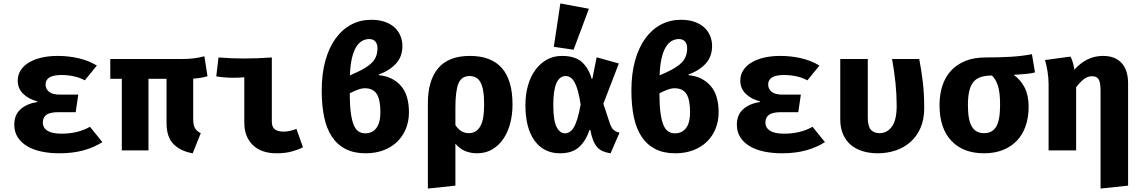

<svg xmlns="http://www.w3.org/2000/svg" viewBox="-20 -874 6640 1116"><path d="M420 -222H321Q270 -222 249.5 -206.5Q229 -191 229 -162Q229 -131 256 -114Q283 -97 338 -97Q432 -97 503 -137L575 -48Q527 -17 465 0Q403 17 325 17Q268 17 219.5 6.5Q171 -4 136.5 -25Q102 -46 82.5 -77Q63 -108 63 -149Q63 -207 100 -239.5Q137 -272 197 -281V-285Q146 -298 114.5 -329Q83 -360 83 -405Q83 -439 100.5 -466Q118 -493 149.5 -511.5Q181 -530 223 -539.5Q265 -549 315 -549Q378 -549 436.5 -535.5Q495 -522 543 -493L473 -407Q444 -423 409 -430.5Q374 -438 336 -438Q292 -438 268.5 -424.5Q245 -411 245 -383Q245 -357 265 -340.5Q285 -324 328 -324H435Z M688 0V-416H621V-531H1034Q1076 -531 1107.5 -535Q1139 -539 1168 -547L1186 -431Q1151 -420 1103 -417V-180Q1103 -147 1113.5 -129Q1124 -111 1147 -100L1100 17Q1030 5 989 -36Q948 -77 948 -159V-416H843V0Z M1400 -425Q1368 -422 1336 -422Q1312 -422 1287.5 -424Q1263 -426 1237 -430L1250 -540Q1323 -534 1397 -534Q1474 -534 1560 -540V-167Q1560 -135 1578 -122Q1596 -109 1628 -109Q1648 -109 1667 -113.5Q1686 -118 1703 -125L1741 -18Q1714 -4 1676 6.5Q1638 17 1587 17Q1499 17 1449.5 -31Q1400 -79 1400 -161Z M1850 -348Q1850 -446 1871.5 -522.5Q1893 -599 1931.5 -651.5Q1970 -704 2022.5 -731.5Q2075 -759 2138 -759Q2184 -759 2218.5 -746.5Q2253 -734 2275 -713Q2297 -692 2308 -664.5Q2319 -637 2319 -607Q2319 -545 2282 -504.5Q2245 -464 2182 -441V-437Q2261 -430 2309 -376.5Q2357 -323 2357 -221Q2357 -170 2339.5 -126.5Q2322 -83 2289.5 -51Q2257 -19 2210 -1Q2163 17 2105 17Q2037 17 1988.5 -8Q1940 -33 1909 -80Q1878 -127 1864 -194.5Q1850 -262 1850 -348ZM2101 -361Q2081 -361 2058 -352Q2035 -343 2013 -332Q2013 -268 2018.5 -223.5Q2024 -179 2034.5 -151.5Q2045 -124 2062 -111.5Q2079 -99 2103 -99Q2144 -99 2167.5 -129.5Q2191 -160 2191 -223Q2191 -294 2170 -327.5Q2149 -361 2101 -361ZM2126 -647Q2104 -647 2084.5 -636Q2065 -625 2050 -600.5Q2035 -576 2025.5 -535.5Q2016 -495 2014 -436L2050 -452Q2117 -482 2145.5 -513.5Q2174 -545 2174 -593Q2174 -619 2161.5 -633Q2149 -647 2126 -647Z M2467 -275Q2467 -406 2527 -477.5Q2587 -549 2711 -549Q2959 -549 2959 -267Q2959 -207 2945 -155Q2931 -103 2904.5 -65Q2878 -27 2840 -5Q2802 17 2753 17Q2715 17 2683 3.5Q2651 -10 2627 -39V205L2467 222ZM2704 -100Q2748 -100 2771 -138.5Q2794 -177 2794 -265Q2794 -314 2788.5 -346Q2783 -378 2772 -397Q2761 -416 2745 -424Q2729 -432 2709 -432Q2663 -432 2645 -389.5Q2627 -347 2627 -248V-147Q2658 -100 2704 -100Z M3529 17Q3502 13 3483 4.5Q3464 -4 3450.5 -19.5Q3437 -35 3427.5 -59Q3418 -83 3411 -119H3407Q3384 -53 3344.5 -18Q3305 17 3235 17Q3141 17 3087.5 -56Q3034 -129 3034 -263Q3034 -325 3049 -377.5Q3064 -430 3092 -468Q3120 -506 3159 -527.5Q3198 -549 3246 -549Q3322 -549 3361.5 -514Q3401 -479 3419 -416H3423L3448 -541L3577 -505L3487 -271L3525 -156Q3534 -130 3546.5 -119Q3559 -108 3581 -103ZM3264 -99Q3277 -99 3290 -106.5Q3303 -114 3314.5 -132.5Q3326 -151 3336 -183.5Q3346 -216 3355 -266Q3341 -357 3320.5 -394.5Q3300 -432 3268 -432Q3233 -432 3214.5 -391.5Q3196 -351 3196 -263Q3196 -174 3215 -136.5Q3234 -99 3264 -99ZM3199 -602 3237 -854 3403 -823 3314 -585Z M3650 -348Q3650 -446 3671.5 -522.5Q3693 -599 3731.5 -651.5Q3770 -704 3822.5 -731.5Q3875 -759 3938 -759Q3984 -759 4018.5 -746.5Q4053 -734 4075 -713Q4097 -692 4108 -664.5Q4119 -637 4119 -607Q4119 -545 4082 -504.5Q4045 -464 3982 -441V-437Q4061 -430 4109 -376.5Q4157 -323 4157 -221Q4157 -170 4139.5 -126.5Q4122 -83 4089.5 -51Q4057 -19 4010 -1Q3963 17 3905 17Q3837 17 3788.5 -8Q3740 -33 3709 -80Q3678 -127 3664 -194.5Q3650 -262 3650 -348ZM3901 -361Q3881 -361 3858 -352Q3835 -343 3813 -332Q3813 -268 3818.5 -223.5Q3824 -179 3834.5 -151.5Q3845 -124 3862 -111.5Q3879 -99 3903 -99Q3944 -99 3967.5 -129.5Q3991 -160 3991 -223Q3991 -294 3970 -327.5Q3949 -361 3901 -361ZM3926 -647Q3904 -647 3884.5 -636Q3865 -625 3850 -600.5Q3835 -576 3825.5 -535.5Q3816 -495 3814 -436L3850 -452Q3917 -482 3945.5 -513.5Q3974 -545 3974 -593Q3974 -619 3961.5 -633Q3949 -647 3926 -647Z M4620 -222H4521Q4470 -222 4449.5 -206.5Q4429 -191 4429 -162Q4429 -131 4456 -114Q4483 -97 4538 -97Q4632 -97 4703 -137L4775 -48Q4727 -17 4665 0Q4603 17 4525 17Q4468 17 4419.5 6.5Q4371 -4 4336.5 -25Q4302 -46 4282.5 -77Q4263 -108 4263 -149Q4263 -207 4300 -239.5Q4337 -272 4397 -281V-285Q4346 -298 4314.5 -329Q4283 -360 4283 -405Q4283 -439 4300.5 -466Q4318 -493 4349.5 -511.5Q4381 -530 4423 -539.5Q4465 -549 4515 -549Q4578 -549 4636.5 -535.5Q4695 -522 4743 -493L4673 -407Q4644 -423 4609 -430.5Q4574 -438 4536 -438Q4492 -438 4468.5 -424.5Q4445 -411 4445 -383Q4445 -357 4465 -340.5Q4485 -324 4528 -324H4635Z M5323 -531Q5335 -470 5343.5 -400.5Q5352 -331 5352 -246Q5352 -179 5330 -129.5Q5308 -80 5270.5 -47.5Q5233 -15 5184.5 1Q5136 17 5082 17Q5034 17 4993.5 4.5Q4953 -8 4924.5 -32.5Q4896 -57 4880 -94Q4864 -131 4864 -180V-531H5024V-190Q5024 -141 5041.5 -120.5Q5059 -100 5093 -100Q5136 -100 5164 -138Q5192 -176 5192 -260Q5192 -323 5185 -392Q5178 -461 5165 -531Z M5996 -453Q5973 -447 5942.5 -444Q5912 -441 5872 -439Q5913 -410 5936 -364.5Q5959 -319 5959 -254Q5959 -192 5941.5 -141.5Q5924 -91 5890.5 -56Q5857 -21 5809 -2Q5761 17 5700 17Q5578 17 5509.5 -56Q5441 -129 5441 -263Q5441 -326 5458 -377Q5475 -428 5508.5 -464Q5542 -500 5592 -520Q5642 -540 5707 -540Q5790 -540 5855.5 -544Q5921 -548 5978 -559ZM5745 -435Q5710 -435 5683.5 -427Q5657 -419 5640 -400Q5623 -381 5614.5 -347.5Q5606 -314 5606 -263Q5606 -176 5629 -138Q5652 -100 5700 -100Q5748 -100 5770.5 -138Q5793 -176 5793 -263Q5793 -340 5779.5 -378.5Q5766 -417 5745 -435Z M6235 0H6075V-383Q6075 -422 6068.5 -460.5Q6062 -499 6054 -525L6202 -545Q6210 -532 6215.5 -512Q6221 -492 6225 -469Q6296 -549 6391 -549Q6462 -549 6499.5 -507.5Q6537 -466 6537 -390V205L6377 222V-345Q6377 -393 6366.5 -412Q6356 -431 6327 -431Q6302 -431 6280 -414Q6258 -397 6235 -367Z"/></svg>

Font: Qzxlaeiskcpccdgjqmyffctclhy
Style: Regular
Weight: 700
Monospace: yes
Designer: Carrois Corporate & Edenspiekermann
Foundry: Carrois Corporate GbR & Edenspiekermann AG
Version: Version 2.001